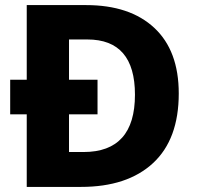

<svg xmlns="http://www.w3.org/2000/svg" viewBox="-20 -734 778 754"><path d="M682 -367Q682 -187 581 -93.5Q480 0 298 0H85V-285H20V-421H85V-714H318Q490 -714 586 -624.5Q682 -535 682 -367ZM251 -579V-421H363V-285H251V-137H308Q510 -137 510 -362Q510 -579 323 -579Z"/></svg>

Font: Noto Sans UI ExtraBold
Style: Regular
Weight: 800
Designer: Monotype Design Team
Foundry: Monotype Imaging Inc.
Version: Version 1.001